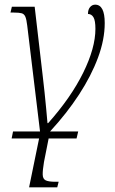

<svg xmlns="http://www.w3.org/2000/svg" viewBox="-20 -565 495 825"><path d="M30 30 36 0H152L97 -455Q94 -481 89 -493Q84 -505 73 -508Q62 -511 40 -511H25L31 -536H129L164 -235Q168 -204 171.5 -168Q175 -132 178.5 -97.5Q182 -63 184 -36H187Q285 -146 337.5 -252.5Q390 -359 390 -441Q390 -477 381.5 -491Q373 -505 358 -505Q358 -524 367 -534.5Q376 -545 389 -545Q430 -545 430 -466Q430 -395 401 -317Q372 -239 319.5 -158.5Q267 -78 195 0H316L309 30H189L169 131Q163 167 163.5 185.5Q164 204 176.5 210Q189 216 218 216H232L226 240H105L148 30Z"/></svg>

Font: Noto Serif SemiCondensed ExtraLight
Style: Italic
Weight: 200
Width: 4
Italic angle: -12°
Designer: Monotype Design Team
Foundry: Monotype Imaging Inc.
Version: Version 2.013